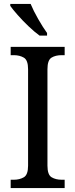

<svg xmlns="http://www.w3.org/2000/svg" viewBox="-20 -951 381 971"><path d="M34 0V-42H50Q79 -42 100.5 -54.5Q122 -67 122 -113V-601Q122 -647 100.5 -659.5Q79 -672 50 -672H34V-714H307V-672H292Q261 -672 240.5 -659.5Q220 -647 220 -601V-113Q220 -67 241 -54.5Q262 -42 292 -42H307V0ZM180 -771Q155 -789 125 -817.5Q95 -846 69.5 -875Q44 -904 32 -921V-931H135Q149 -897 173 -855Q197 -813 218 -784V-771Z"/></svg>

Font: Noto Serif Myanmar SemCond
Style: Regular
Weight: 400
Width: 4
Designer: Ben Mitchell and the Monotype Design Team
Foundry: Monotype Imaging Inc.
Version: Version 2.106; ttfautohint (v1.8.4.7-5d5b)